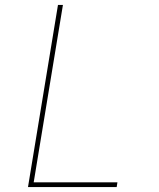

<svg xmlns="http://www.w3.org/2000/svg" viewBox="-20 -755 640 775"><path d="M93 0 214 -735H234L116 -19H454L451 0Z"/></svg>

Font: Iosevka Aile Thin
Style: Italic
Weight: 100
Italic angle: -9°
Designer: Belleve Invis
Foundry: Belleve Invis
Version: Version 31.1.0; ttfautohint (v1.8.4)